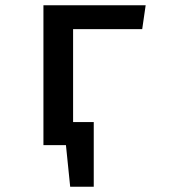

<svg xmlns="http://www.w3.org/2000/svg" viewBox="-20 -548 640 725"><path d="M256 -438V-87H334V157H245L229 0H144V-528H530L517 -438Z"/></svg>

Font: Fira Mono Medium
Style: Regular
Weight: 500
Designer: Carrois Corporate & Edenspiekermann AG
Foundry: Carrois Corporate GbR & Edenspiekermann AG
Version: Version 3.206